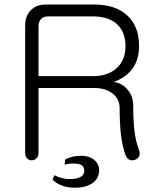

<svg xmlns="http://www.w3.org/2000/svg" viewBox="-20 -708 748 869"><path d="M272.5 37.1Q284.2 34.2 291 33.2Q300.8 32.2 311.5 32.2Q335.9 32.2 346.7 38.1Q361.3 44.9 361.3 65.4Q361.3 85 342.8 93.8Q326.2 102.5 294.9 102.5Q276.4 102.5 255.9 96.7Q238.3 91.8 226.6 85L217.8 104.5Q231.4 119.1 252.9 128.9Q280.3 141.6 317.4 141.6Q370.1 141.6 399.4 120.1Q428.7 99.6 428.7 61.5Q428.7 34.2 406.2 15.6Q383.8 -2.9 348.6 -2.9Q326.2 -2.9 308.6 1Q297.9 3.9 283.2 9.8L275.4 13.7ZM186.5 -687.5Q141.6 -687.5 116.2 -658.2Q93.8 -631.8 93.8 -593.8V-15.6Q93.8 0 102.5 8.8Q111.3 17.6 124 17.6Q135.7 17.6 144.5 8.8Q154.3 0 154.3 -15.6V-309.6H407.2Q455.1 -309.6 486.3 -287.1Q521.5 -261.7 521.5 -218.8Q521.5 -151.4 527.3 -98.6Q534.2 -42 549.8 -2Q554.7 10.7 567.4 15.6Q579.1 19.5 590.8 15.6Q603.5 10.7 609.4 0Q615.2 -12.7 609.4 -28.3Q595.7 -64.5 589.8 -106.4Q583 -157.2 583 -227.5Q583 -277.3 552.7 -307.6Q527.3 -334 494.1 -336.9Q548.8 -356.4 578.1 -395.5Q609.4 -436.5 609.4 -500Q609.4 -586.9 558.6 -635.7Q504.9 -687.5 407.2 -687.5ZM400.4 -363.3H154.3V-588.9Q154.3 -607.4 164.1 -620.1Q175.8 -633.8 197.3 -633.8H400.4Q471.7 -633.8 510.7 -597.7Q547.9 -561.5 547.9 -499Q547.9 -438.5 510.7 -402.3Q470.7 -363.3 400.4 -363.3Z"/></svg>

Font: Gulim
Style: Regular
Weight: 400
Version: Version 2.21